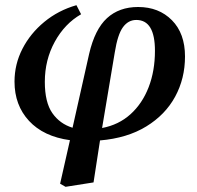

<svg xmlns="http://www.w3.org/2000/svg" viewBox="-20 -530 761 741"><path d="M423 -328 374 -36Q438 -48 483.5 -89Q529 -130 553.5 -193Q578 -256 578 -334Q578 -453 506 -453Q475 -453 454.5 -425Q434 -397 423 -328ZM233 191 212 179 250 11Q148 -3 92 -63.5Q36 -124 36 -215Q36 -282 66.5 -341.5Q97 -401 151 -445.5Q205 -490 275 -510L293 -475Q230 -439 191.5 -369Q153 -299 153 -214Q153 -135 182 -93.5Q211 -52 260 -37L324 -322Q346 -417 393 -460Q440 -503 513 -503Q593 -503 643.5 -452Q694 -401 694 -312Q694 -227 656 -157Q618 -87 544.5 -42Q471 3 366 12L341 174Z"/></svg>

Font: Source Serif 4 SmText Semibold
Style: Italic
Weight: 600
Italic angle: -12°
Designer: Frank Grießhammer
Foundry: Adobe
Version: Version 4.005;hotconv 1.1.0;makeotfexe 2.6.0